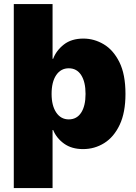

<svg xmlns="http://www.w3.org/2000/svg" viewBox="-20 -748 686 972"><path d="M400.4 6.8Q342.8 6.8 304.4 -20.8Q266.1 -48.3 249 -89.8H246.1V204.1H49.8V-727.5H246.1V-450.2H249Q264.6 -492.2 303.2 -522.5Q341.8 -552.7 402.3 -552.7Q456.5 -552.7 505.1 -523.9Q553.7 -495.1 584.5 -433.3Q615.2 -371.6 615.2 -272.5Q615.2 -178.2 585.9 -116.2Q556.6 -54.2 507.8 -23.7Q459 6.8 400.4 6.8ZM328.1 -143.6Q368.7 -143.6 390.9 -177.7Q413.1 -211.9 413.1 -272.5Q413.1 -333.5 390.9 -367.9Q368.7 -402.3 328.1 -402.3Q288.1 -402.3 264.6 -367.9Q241.2 -333.5 241.2 -272.5Q241.2 -213.4 264.6 -178.5Q288.1 -143.6 328.1 -143.6Z"/></svg>

Font: Inter Black
Style: Regular
Weight: 900
Designer: Rasmus Andersson
Foundry: rsms
Version: Version 4.000;git-a52131595